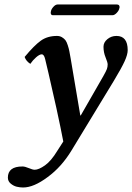

<svg xmlns="http://www.w3.org/2000/svg" viewBox="-20 -604 589 856"><path d="M294.9 -344.2 337.9 -89.8 339.8 -88.9 440.9 -265.1Q453.1 -286.6 456.5 -296.1Q460 -305.7 460 -316.9Q460 -325.7 450.7 -348.1Q441.4 -370.6 441.4 -395.5Q441.4 -415 458.7 -429.4Q476.1 -443.8 499 -443.8Q549.3 -443.8 549.3 -380.4Q549.3 -360.8 535.6 -330.8Q522 -300.8 487.8 -244.1L298.8 66.9Q254.4 140.1 192.4 185.5Q130.4 231.9 83 231.9Q68.8 231.9 54.7 228.5Q40.5 225.1 27.8 214.6Q15.1 204.1 15.1 188Q15.1 138.2 80.1 138.2Q91.3 138.2 108.4 145.5Q125.5 152.8 134.8 152.8Q152.8 152.8 180.7 133.1Q208.5 113.3 235.8 67.9L262.2 26.9Q251.5 -29.8 231.4 -122.1L196.3 -277.3L181.2 -340.8Q176.3 -361.8 166 -361.8Q156.2 -361.8 141.1 -348.6Q126 -335.4 115.2 -319.3Q96.2 -331.5 89.8 -350.1Q132.3 -401.4 161.9 -422.6Q191.4 -443.8 233.9 -443.8Q246.6 -443.8 256.3 -438Q266.1 -432.1 271.7 -424.8Q277.3 -417.5 282.2 -402.1Q287.1 -386.7 289.1 -376Q290.5 -371.1 294.9 -344.2ZM481 -536.1H215.8Q206.1 -536.1 206.1 -547.9Q206.1 -551.3 207 -553.2Q208.5 -563 218 -573.5Q227.5 -584 236.8 -584H501Q513.2 -584 513.2 -571.8Q513.2 -569.8 512.2 -567.9Q510.7 -557.6 500.7 -546.9Q490.7 -536.1 481 -536.1Z"/></svg>

Font: Linux Libertine G
Style: Semibold Italic
Weight: 600
Italic angle: -11.5°
Designer: Philipp H. Poll
Foundry: Philipp H. Poll
Version: Version 5.1.1